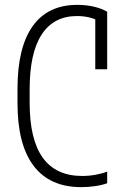

<svg xmlns="http://www.w3.org/2000/svg" viewBox="-20 -760 540 790"><path d="M314 10Q185 10 118.5 -77.5Q52 -165 52 -335V-395Q52 -565 114.5 -652.5Q177 -740 298 -740Q333 -740 364.5 -733Q396 -726 421 -712V-475H372V-708L397 -667Q356 -694 297 -694Q201 -694 151.5 -618Q102 -542 102 -393V-337Q102 -186 156 -111Q210 -36 318 -36Q346 -36 373.5 -41Q401 -46 421 -54V-6Q399 2 370.5 6Q342 10 314 10Z"/></svg>

Font: M PLUS Code Latin Light
Style: Regular
Weight: 300
Designer: Coji Morishita
Foundry: UNDERFOREST DESIGN
Version: Version 1.002; ttfautohint (v1.8.3)